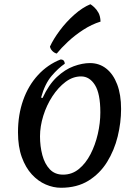

<svg xmlns="http://www.w3.org/2000/svg" viewBox="-20 -872 657 907"><path d="M268 15Q232 15 196 -0.5Q160 -16 130.5 -48Q101 -80 83 -129.5Q65 -179 65 -247Q65 -330 89.5 -399Q114 -468 159.5 -517.5Q205 -567 266 -591Q277 -591 281.5 -585Q286 -579 286 -571Q255 -550 223.5 -513Q192 -476 174 -411L181 -409Q210 -472 248.5 -508Q287 -544 328 -559Q369 -574 405 -574Q449 -574 482 -548Q515 -522 533.5 -473.5Q552 -425 552 -357Q552 -293 536 -227.5Q520 -162 486 -107Q452 -52 398 -18.5Q344 15 268 15ZM278 -47Q320 -47 352.5 -73.5Q385 -100 407.5 -143.5Q430 -187 442 -239Q454 -291 454 -341Q454 -430 428.5 -470.5Q403 -511 363 -511Q324 -511 289.5 -485Q255 -459 227.5 -417Q200 -375 184.5 -325Q169 -275 169 -228Q169 -181 180 -139.5Q191 -98 215 -72.5Q239 -47 278 -47ZM216 -652Q232 -687 262.5 -728Q293 -769 331.5 -803Q370 -837 407 -852Q414 -848 425 -838Q436 -828 445 -812Q454 -796 455 -770Q413 -757 373 -731Q333 -705 301 -675Q269 -645 248 -619Q236 -622 227 -631.5Q218 -641 216 -652Z"/></svg>

Font: Merienda
Style: Regular
Weight: 400
Designer: Eduardo Rodriguez Tunni
Foundry: Eduardo Rodriguez Tunni
Version: Version 2.001